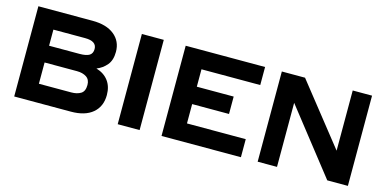

<svg xmlns="http://www.w3.org/2000/svg" viewBox="-68 -1070 2895 1439"><g transform="rotate(15 1379.5 -350.0)"><path d="M753 -190Q753 -101 693.5 -50.5Q634 0 525 0H85V-700H505Q614 -700 674.5 -651Q735 -602 735 -520Q735 -455 703.5 -417.5Q672 -380 626 -362Q687 -344 720 -300Q753 -256 753 -190ZM485 -560H239V-435H475Q528 -435 551.5 -450Q575 -465 575 -499Q575 -560 485 -560ZM239 -140H490Q535 -140 564 -158Q593 -176 593 -225Q593 -267 564 -286Q535 -305 490 -305H239Z M888 -700H1058V0H888Z M1228 -700H1844V-560H1388V-425H1674V-290H1388V-140H1844V0H1228Z M1974 -700H2154L2524 -233V-700H2674V0H2514L2124 -497V0H1974Z"/></g></svg>

Font: Copperplate Sans CC
Style: Bold
Weight: 700
Designer: indestructible type*
Foundry: Cowboy Collective
Version: Version 1.000